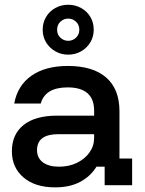

<svg xmlns="http://www.w3.org/2000/svg" viewBox="-20 -792 618 821"><path d="M215.8 9.2Q130 9.2 80.4 -33.3Q30.8 -75.8 30.8 -145Q30.8 -217.5 80.8 -257.5Q130.8 -297.5 224.2 -297.5H382.5V-318.3Q382.5 -418.3 269.2 -418.3Q173.3 -418.3 154.2 -349.2H40.8Q55 -426.7 114.6 -468.3Q174.2 -510 270 -510Q377.5 -510 434.2 -460.4Q490.8 -410.8 490.8 -316.7V-114.2H545V0H427.5V-79.2H392.5Q366.7 -37.5 322.5 -14.2Q278.3 9.2 215.8 9.2ZM232.5 -79.2Q275 -79.2 309.2 -95.8Q343.3 -112.5 362.9 -140.4Q382.5 -168.3 382.5 -202.5V-218.3H230Q138.3 -218.3 138.3 -150Q138.3 -116.7 163.3 -97.9Q188.3 -79.2 232.5 -79.2ZM271.7 -558.3Q241.7 -558.3 216.7 -572.5Q191.7 -586.7 177.1 -610.8Q162.5 -635 162.5 -665Q162.5 -695 177.1 -719.6Q191.7 -744.2 216.7 -757.9Q241.7 -771.7 271.7 -771.7Q301.7 -771.7 326.7 -757.9Q351.7 -744.2 366.2 -720Q380.8 -695.8 380.8 -665Q380.8 -635 366.2 -610.8Q351.7 -586.7 326.7 -572.5Q301.7 -558.3 271.7 -558.3ZM271.7 -617.5Q290.8 -617.5 305 -630.8Q319.2 -644.2 319.2 -665Q319.2 -685.8 305 -699.2Q290.8 -712.5 271.7 -712.5Q252.5 -712.5 238.3 -699.2Q224.2 -685.8 224.2 -665Q224.2 -644.2 238.3 -630.8Q252.5 -617.5 271.7 -617.5Z"/></svg>

Font: Funnel Display Medium
Style: Regular
Weight: 500
Designer: NORD ID, Kristian Moeller
Foundry: Dicotype
Version: Version 1.000